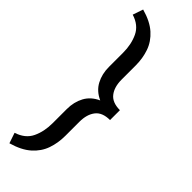

<svg xmlns="http://www.w3.org/2000/svg" viewBox="-317 -787 973 973"><g transform="rotate(45 169.0 -301.0)"><path d="M28.8 178.7 9.8 122.6Q67.9 104 89.8 57.9Q111.8 11.7 111.8 -48.3V-148.9Q111.8 -200.2 133.1 -239.7Q154.3 -279.3 200.7 -300.3Q154.3 -321.3 133.1 -361.1Q111.8 -400.9 111.8 -451.7V-552.7Q111.8 -612.8 89.8 -659.4Q67.9 -706.1 9.8 -724.1L28.8 -779.8Q95.7 -761.2 133.5 -727.3Q171.4 -693.4 187 -648.7Q202.6 -604 202.6 -552.7V-451.7Q202.6 -398.4 227.1 -367.2Q251.5 -335.9 306.2 -335.9V-265.1Q251.5 -265.1 227.1 -233.6Q202.6 -202.1 202.6 -148.9V-48.3Q202.6 2.9 187 47.6Q171.4 92.3 133.5 126Q95.7 159.7 28.8 178.7Z"/></g></svg>

Font: Vazirmatn RD UI FD
Style: Regular
Weight: 400
Designer: Saber Rastikerdar
Foundry: Saber Rastikerdar
Version: Version 33.003